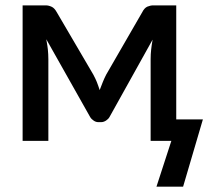

<svg xmlns="http://www.w3.org/2000/svg" viewBox="-20 -532 796 725"><path d="M645.5 -81.1H746.1L671.4 172.9H570.8L627 0H548.8V-308.6Q548.8 -327.1 550.8 -345.2Q552.2 -358.9 556.2 -382.3L393.6 -90.3Q388.7 -82 380.4 -76.7Q371.1 -70.8 362.3 -70.8H351.1Q341.8 -70.8 333.5 -76.7Q325.2 -82 320.3 -90.3L154.8 -383.8Q160.2 -353 160.6 -346.2Q162.6 -327.1 162.6 -308.6V0H65.4V-511.7H153.3Q163.6 -511.7 175.3 -506.3Q185.5 -501.5 193.8 -486.8L332.5 -250Q340.8 -234.4 345.7 -222.2Q347.7 -217.3 351.3 -207Q355 -196.8 356.4 -191.9Q359.4 -199.7 368.2 -222.2Q374.5 -237.8 380.9 -250L517.6 -486.8Q524.9 -501.5 536.1 -506.8Q548.3 -511.7 558.1 -511.7H645.5Z"/></svg>

Font: Lato-SemiBold
Style: Regular
Weight: 500
Designer: Lukasz Dziedzic with Adam Twardoch and Botio Nikoltchev
Foundry: tyPoland Lukasz Dziedzic
Version: ""